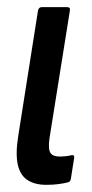

<svg xmlns="http://www.w3.org/2000/svg" viewBox="-20 -510 256 536"><path d="M109 6Q77 6 56.5 -7.5Q36 -21 29.5 -51Q23 -81 31 -131L86 -480Q88 -490 96 -490H168Q177 -490 175 -480L118 -123Q114 -93 121 -83Q128 -73 146 -73Q155 -73 164 -74Q173 -75 181 -77Q188 -78 187 -69L178 -12Q177 -3 170 -1Q158 2 143 4Q128 6 109 6Z"/></svg>

Font: Sofia Sans Extra Condensed SemiBold
Style: Italic
Weight: 600
Italic angle: -9°
Designer: Botio Nikoltchev, Ani Petrova
Foundry: lettersoup
Version: Version 4.101